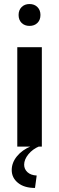

<svg xmlns="http://www.w3.org/2000/svg" viewBox="-20 -720 290 943"><path d="M185.5 0H64.9V-488.3H185.5ZM125 -592.8Q101.1 -592.8 86.2 -607.4Q71.3 -622.1 71.3 -646.5Q71.3 -670.4 86.2 -685.3Q101.1 -700.2 125 -700.2Q148.9 -700.2 163.8 -685.3Q178.7 -670.4 178.7 -646.5Q178.7 -622.1 163.8 -607.4Q148.9 -592.8 125 -592.8ZM151.9 203.1Q99.1 203.1 68.4 178.2Q37.6 153.3 37.6 115.2Q37.6 79.1 63.2 47.6Q88.9 16.1 132.8 -2H174.3Q140.1 12.2 119.4 37.8Q98.6 63.5 98.6 88.9Q98.6 110.4 114.7 125.5Q130.9 140.6 160.2 142.1Z"/></svg>

Font: Kumbh Sans SemiBold
Style: Regular
Weight: 600
Version: Version 1.005